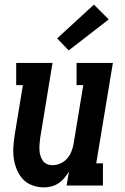

<svg xmlns="http://www.w3.org/2000/svg" viewBox="-20 -802 540 830"><path d="M170 8Q144 8 119.5 -1Q95 -10 78.5 -28Q62 -46 52.5 -69.5Q43 -93 39.5 -118Q36 -143 38 -169.5Q40 -196 44 -222L79 -434H50V-530H207L154 -207Q152 -194 151 -180.5Q150 -167 150.5 -154.5Q151 -142 154.5 -130Q158 -118 164.5 -108Q171 -98 182.5 -93Q194 -88 207 -88Q225 -88 241.5 -95.5Q258 -103 270 -116.5Q282 -130 288.5 -146.5Q295 -163 298 -180L340 -434H311V-530H468L396 -96H425V0H268L278 -60Q269 -46 258 -32.5Q247 -19 232.5 -9.5Q218 0 202 4Q186 8 170 8ZM277 -584 227 -636 386 -782 450 -718Z"/></svg>

Font: Iosevka Curly Slab Oblique
Style: Bold
Weight: 700
Italic angle: -9°
Monospace: yes
Designer: Belleve Invis
Foundry: Belleve Invis
Version: Version 11.1.0; ttfautohint (v1.8.3)